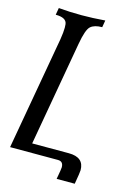

<svg xmlns="http://www.w3.org/2000/svg" viewBox="-124 -756 636 906"><g transform="rotate(15 194.0 -302.5)"><path d="M334.5 87.9H246.1Q255.4 36.6 255.4 29.3Q255.4 0 229 0H-4.9L92.8 -553.2Q98.6 -588.9 98.6 -611.3Q98.6 -621.1 97.7 -627.9Q94.2 -659.2 41.5 -659.2L47.4 -693.4Q101.1 -688.5 160.6 -688.5Q212.9 -688.5 274.4 -693.4L268.6 -659.2Q230.5 -659.2 212.2 -642.8Q193.8 -626.5 181.2 -554.2L91.3 -43.9H270Q344.7 -43.9 344.7 19Q344.7 29.8 334.5 87.9Z"/></g></svg>

Font: Kelvinch
Style: Italic
Weight: 400
Italic angle: -10°
Designer: Paul James Miller
Foundry: High-Logic / Made with FontCreator
Version: Version 3.40;July 22, 2017;FontCreator 11.0.0.2388 64-bit